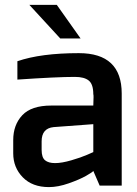

<svg xmlns="http://www.w3.org/2000/svg" viewBox="-20 -758 559 784"><path d="M51 -508Q147 -541 302 -541Q477 -541 477 -376V0H387L361 -60Q358 -55 331.5 -40Q305 -25 261 -9.5Q217 6 180 6Q112 6 73 -34Q34 -74 34 -132V-186Q34 -248 71 -287.5Q108 -327 189.5 -327Q271 -327 316 -327Q361 -327 361 -327Q362 -350 362 -361.5Q362 -373 361 -373Q361 -414 342.5 -429Q324 -444 286 -444Q212 -444 51 -433ZM150 -146Q150 -115 164 -103.5Q178 -92 205 -92Q232 -92 271.5 -103.5Q311 -115 336 -126L361 -137V-251L199 -239Q150 -234 150 -181ZM100 -738H212L309 -601H226Z"/></svg>

Font: Exo
Style: DemiBold
Weight: 600
Designer: Natanael Gama
Version: Version 1.00